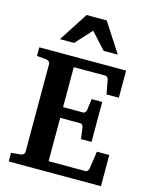

<svg xmlns="http://www.w3.org/2000/svg" viewBox="-133 -1003 864 1090"><g transform="rotate(15 299.0 -458.5)"><path d="M567.9 0H25.9V-50.8L81.1 -56.2Q89.8 -57.1 96.9 -62.7Q104 -68.4 104 -78.1V-592.8Q104 -602.5 96.9 -608.4Q89.8 -614.3 81.1 -615.2L25.9 -620.1V-670.9H536.1V-511.2H463.9L448.2 -594.2Q446.3 -601.6 441.7 -607.2Q437 -612.8 430.2 -612.8H244.1V-377.9H362.8Q369.6 -377.9 374.5 -384.5Q379.4 -391.1 379.9 -396L389.2 -463.9H451.2V-229H389.2L379.9 -296.9Q379.4 -302.2 374.5 -308.6Q369.6 -314.9 362.8 -314.9H244.1V-60.1H461.9Q468.3 -60.1 473.9 -66.9Q479.5 -73.7 480 -79.1L495.1 -183.1H567.9ZM466.8 -746.1H383.8L296.9 -841.3L210 -746.1H127L237.8 -917.5H356Z"/></g></svg>

Font: Charis
Style: Bold
Weight: 700
Designer: Walt Agee, Miriam Martin, Annie Olsen, Victor Gaultney, Lorna Priest, Alan Ward, Bob Hallissy, Martin Hosken, Sharon Cor
Foundry: SIL Global
Version: Version 7.000